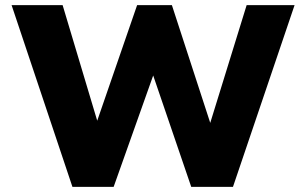

<svg xmlns="http://www.w3.org/2000/svg" viewBox="-20 -725 1187 745"><path d="M261 0 25 -705H223L367 -224H346L512 -705H647L804 -223H788L937 -705H1123L884 0H722L570 -445H579L421 0Z"/></svg>

Font: Nunito Sans 9pt Black
Style: Regular
Weight: 900
Version: Version 3.101;gftools[0.9.27]